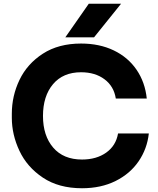

<svg xmlns="http://www.w3.org/2000/svg" viewBox="-20 -984 840 1023"><path d="M43 -356V-378Q43 -473 84 -558.5Q125 -644 208.5 -698Q292 -752 412 -752Q510 -752 586 -715.5Q662 -679 707.5 -612.5Q753 -546 762 -459H597Q587 -524 537 -561.5Q487 -599 412 -599Q316 -599 262.5 -535.5Q209 -472 209 -366Q209 -261 263.5 -197.5Q318 -134 417 -134Q494 -134 546 -171Q598 -208 609 -273H773Q764 -191 718.5 -124.5Q673 -58 595.5 -19.5Q518 19 417 19Q293 19 208.5 -37.5Q124 -94 83.5 -180.5Q43 -267 43 -356ZM453 -964H625L481 -785H328Z"/></svg>

Font: Sora-SIA
Style: Bold
Weight: 700
Designer: Jonathan Barnbrook, Julián Moncada
Foundry: Barnbrook Fonts
Version: Version 2.000